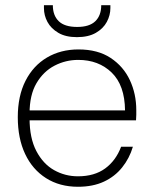

<svg xmlns="http://www.w3.org/2000/svg" viewBox="-20 -702 584 734"><path d="M278 12Q208 12 156 -21Q104 -54 76 -113.5Q48 -173 48 -254Q48 -335 77.5 -393Q107 -451 159.5 -482Q212 -513 280 -513Q354 -513 403 -480.5Q452 -448 476.5 -395.5Q501 -343 501 -281Q501 -272 501 -263Q501 -254 500 -242H80V-280H458Q457 -376 407 -424.5Q357 -473 279 -473Q231 -473 188.5 -451Q146 -429 119.5 -384Q93 -339 93 -268V-250Q93 -174 119 -124.5Q145 -75 187 -51.5Q229 -28 278 -28Q341 -28 382 -58Q423 -88 443 -141H488Q475 -97 447 -62Q419 -27 377 -7.5Q335 12 278 12ZM274 -560Q231 -560 203 -576.5Q175 -593 161.5 -618Q148 -643 148 -671V-682H182Q182 -643 204.5 -621Q227 -599 275 -599Q322 -599 344.5 -621Q367 -643 367 -682H402V-671Q402 -644 388.5 -618.5Q375 -593 346.5 -576.5Q318 -560 274 -560Z"/></svg>

Font: DM Sans 17pt ExtraLight
Style: Regular
Weight: 250
Version: Version 4.004;gftools[0.9.30]